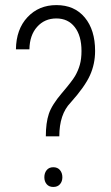

<svg xmlns="http://www.w3.org/2000/svg" viewBox="-20 -741 444 765"><path d="M156.7 -34.7Q156.7 -51.8 166 -63.2Q175.3 -74.7 192.4 -74.7Q209.5 -74.7 219 -63.2Q228.5 -51.8 228.5 -34.7Q228.5 -18.1 219 -7.1Q209.5 3.9 192.4 3.9Q175.3 3.9 166 -7.1Q156.7 -18.1 156.7 -34.7ZM162.6 -197.8Q162.6 -251.5 174.6 -287.4Q186.5 -323.2 226.8 -370.4Q267.1 -417.5 279.3 -438.5Q291.5 -459.5 298.1 -482.9Q304.7 -506.3 304.7 -537.6Q304.7 -598.6 277.8 -633.1Q251 -667.5 204.6 -667.5Q157.7 -667.5 127.9 -634Q98.1 -600.6 97.2 -544.4H43.5Q44.4 -624.5 89.6 -672.6Q134.8 -720.7 204.6 -720.7Q276.9 -720.7 317.9 -671.1Q358.9 -621.6 358.9 -538.1Q358.9 -486.3 338.6 -441.2Q318.4 -396 261.2 -332Q216.3 -285.6 216.3 -197.8Z"/></svg>

Font: MAUL Condensed Light
Style: Light
Weight: 300
Designer: MAUL
Version: Version 2.137; 2017; ttfautohint (v1.8.3)